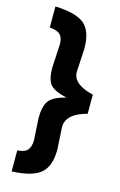

<svg xmlns="http://www.w3.org/2000/svg" viewBox="-134 -817 629 1007"><g transform="rotate(15 180.5 -313.5)"><path d="M109 -55 102 -172Q102 -236 123.5 -266.5Q145 -297 215 -314Q144 -331 123.5 -358Q103 -385 103 -448L110 -576Q110 -609 94.5 -626Q79 -643 36 -647V-761Q149 -757 194.5 -719Q240 -681 240 -586L233 -459Q233 -391 345 -365V-261Q233 -232 233 -159L240 -38Q240 52 194.5 91Q149 130 38 134V20Q80 17 94.5 -2Q109 -21 109 -55Z"/></g></svg>

Font: Titillium Web
Style: Bold
Weight: 700
Version: Version 1.001;PS 57.000;hotconv 1.0.70;makeotf.lib2.5.55311